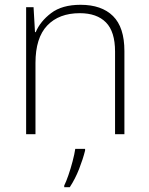

<svg xmlns="http://www.w3.org/2000/svg" viewBox="-20 -560 622 801"><path d="M316 -540Q404 -540 451.5 -493Q499 -446 499 -347V0H460V-345Q460 -428 422 -466.5Q384 -505 313 -505Q226 -505 177 -453.5Q128 -402 128 -297V0H89V-530H120L126 -426H129Q148 -471 193.5 -505.5Q239 -540 316 -540ZM335 68Q326 104 310 145Q294 186 271 221H248V214Q256 198 265.5 170.5Q275 143 283 112.5Q291 82 294 61H335Z"/></svg>

Font: Noto Sans Devanagari ExtraLight
Style: Regular
Weight: 200
Designer: Jelle Bosma - Monotype Design Team
Foundry: Monotype Imaging Inc.
Version: Version 2.004; ttfautohint (v1.8.4.7-5d5b)